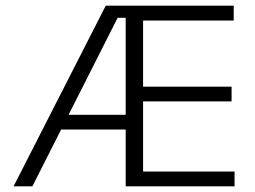

<svg xmlns="http://www.w3.org/2000/svg" viewBox="-20 -659 901 679"><path d="M94.5 0H28L354 -639H436V-596H396ZM446.5 -201H173V-253H446.5ZM809.5 0H443V-52.5H809.5ZM486 0H424.5V-639H486ZM799 -300.5H459.5V-352.5H799ZM806.5 -586.5H442.5V-639H806.5Z"/></svg>

Font: Anek Malayalam Light
Style: Regular
Weight: 300
Version: Version 1.003